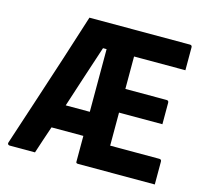

<svg xmlns="http://www.w3.org/2000/svg" viewBox="-101 -816 1003 932"><g transform="rotate(15 400.0 -350.0)"><path d="M151 0H23Q20 0 16 -3Q12 -6 14 -13Q50 -123 88.5 -240Q127 -357 165 -474.5Q203 -592 237 -700H742Q753 -700 753 -689V-574H495V-411H702Q713 -411 713 -400V-292H495V-126H742Q753 -126 753 -115V0H368Q357 0 357 -7V-138H197Q185 -103 173.5 -68.5Q162 -34 151 0ZM339 -574Q313 -495 287 -416Q261 -337 236 -259H357V-574Z"/></g></svg>

Font: Recursive Sn Lnr St
Style: Bold
Weight: 700
Version: Version 1.079;hotconv 1.0.112;makeotfexe 2.5.65598; ttfautoh